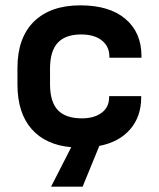

<svg xmlns="http://www.w3.org/2000/svg" viewBox="-20 -549 599 725"><path d="M393.1 -331.1V-335Q393.1 -373.5 364.3 -396.5Q335.9 -418.9 286.1 -418.9Q228 -418.9 198.7 -388.2Q168.9 -356.9 168.9 -290V-231Q168.9 -163.6 199.2 -132.3Q229 -102.1 289.1 -102.1Q335.9 -102.1 364.3 -123.5Q392.1 -144.5 392.1 -182.1V-186H513.2V-182.1Q513.2 -108.9 471.7 -61Q430.2 -12.7 355 2L292 155.8H172.9L249 6.8Q152.8 -1.5 99.6 -61.5Q45.9 -122.6 45.9 -230V-292Q45.9 -407.2 108.9 -468.3Q171.4 -528.8 283.2 -528.8Q393.1 -528.8 453.1 -478Q514.2 -426.8 514.2 -336.9V-331.1Z"/></svg>

Font: D-DIN Exp
Style: DINExp-Bold
Weight: 700
Width: 7
Designer: Charles Nix
Foundry: Datto Inc.
Version: Version 1.00